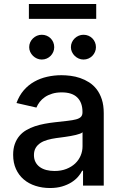

<svg xmlns="http://www.w3.org/2000/svg" viewBox="-20 -929 609 961"><path d="M45.8 -154.1Q45.8 -185 54.2 -208.3Q62.5 -231.5 77.1 -248.8Q91.6 -266 111.7 -277.7Q131.7 -289.4 154.8 -297.1Q177.9 -304.7 203.5 -309.5Q229 -314.3 255 -317.1Q291.9 -321.4 318 -324.2Q344.1 -327.1 360.6 -331.5Q377.1 -335.9 384.9 -343.9Q392.8 -351.9 392.8 -366.5V-369Q392.8 -415.5 366.8 -441.1Q340.9 -466.6 289.1 -466.6Q262.4 -466.6 241.5 -460.2Q220.5 -453.8 204.9 -443.2Q189.3 -432.5 178.8 -418.9Q168.3 -405.2 162.3 -390.6L62.5 -413.4Q76 -450.6 98.9 -477.1Q121.8 -503.6 151.5 -520.2Q181.1 -536.9 215.9 -544.7Q250.7 -552.6 287.6 -552.6Q309.3 -552.6 333.5 -549.5Q357.6 -546.5 381 -538.5Q404.5 -530.5 426 -516.9Q447.4 -503.2 463.8 -482.1Q480.1 -460.9 489.7 -431.5Q499.3 -402 499.3 -362.2V0H395.6V-74.6H391.3Q383.9 -59.3 370.4 -43.9Q356.9 -28.4 337 -16Q317.1 -3.6 290.5 4.3Q263.8 12.1 230.1 12.1Q191.4 12.1 157.7 1.2Q123.9 -9.6 99.1 -30.7Q74.2 -51.8 60 -82.9Q45.8 -114 45.8 -154.1ZM253.2 -73.2Q286.2 -73.2 312.3 -83.5Q338.4 -93.8 356.4 -110.8Q374.3 -127.8 383.7 -150.2Q393.1 -172.6 393.1 -196.7V-267Q389.2 -263.1 380.5 -259.9Q371.8 -256.7 359.9 -253.7Q348 -250.7 334.5 -248.4Q321 -246.1 307.7 -244.1Q294.4 -242.2 282.3 -240.6Q270.2 -239 261.7 -237.9Q238.6 -234.7 218.2 -229Q197.8 -223.4 182.7 -213.6Q167.6 -203.8 158.7 -188.9Q149.9 -174 149.9 -152.7Q149.9 -133.2 157.5 -118.3Q165.1 -103.3 179 -93.2Q192.8 -83.1 211.8 -78.1Q230.8 -73.2 253.2 -73.2ZM124.6 -834.5V-909.1H461.6V-834.5ZM334.9 -692.8Q334.9 -706 340 -717.3Q345.2 -728.7 353.9 -737Q362.6 -745.4 373.9 -750.2Q385.3 -755 397.7 -755Q411.2 -755 422.6 -750.2Q433.9 -745.4 442.3 -737Q450.6 -728.7 455.4 -717.3Q460.2 -706 460.2 -692.8Q460.2 -680.4 455.4 -669.2Q450.6 -658 442.3 -649.5Q433.9 -641 422.6 -636Q411.2 -631 397.7 -631Q385.3 -631 373.9 -636Q362.6 -641 353.9 -649.5Q345.2 -658 340 -669.2Q334.9 -680.4 334.9 -692.8ZM188.9 -755Q202.4 -755 213.8 -750.2Q225.1 -745.4 233.5 -737Q241.8 -728.7 246.6 -717.3Q251.4 -706 251.4 -692.8Q251.4 -680.4 246.6 -669.2Q241.8 -658 233.5 -649.5Q225.1 -641 213.8 -636Q202.4 -631 188.9 -631Q176.5 -631 165.1 -636Q153.8 -641 145.1 -649.5Q136.4 -658 131.2 -669.2Q126.1 -680.4 126.1 -692.8Q126.1 -706 131.2 -717.3Q136.4 -728.7 145.1 -737Q153.8 -745.4 165.1 -750.2Q176.5 -755 188.9 -755Z"/></svg>

Font: Cannonade Med
Style: Regular
Weight: 500
Designer: Rasmus Andersson
Foundry: rsms
Version: Version 3.012;git-f93a4a705